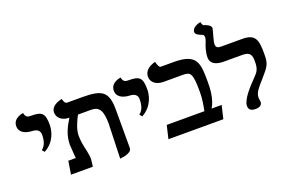

<svg xmlns="http://www.w3.org/2000/svg" viewBox="-96 -1094 2191 1452"><g transform="rotate(-20 999.5 -368.5)"><path d="M143 -230C235 -279 249 -370 249 -410C249 -503 227 -522 140 -522C119 -522 96 -523 90 -562C90 -562 7 -554 7 -485C7 -440 45 -413 111 -410C147 -409 169 -391 169 -361C169 -313 159 -274 127 -250Z M662 13C662 13 758 8 758 -37V-344C758 -488 715 -522 554 -522H429C416 -522 406 -538 401 -562C401 -562 311 -548 311 -485C311 -443 348 -409 407 -409C373 -354 340 -294 340 -214C340 -207 343 -173 345 -143C346 -130 347 -116 348 -106H288L271 0H447C449 -19 452 -42 454 -61C455 -77 449 -105 444 -133C444 -134 443 -136 443 -137C435 -171 426 -212 426 -257C426 -309 456 -372 476 -409H581C646 -409 671 -372 671 -262C671 -254 671 -245 670 -236Z M928 -230C1020 -279 1034 -370 1034 -410C1034 -503 1012 -522 925 -522C904 -522 881 -523 875 -562C875 -562 792 -554 792 -485C792 -440 830 -413 896 -410C932 -409 954 -391 954 -361C954 -313 944 -274 912 -250Z M1293 -535H1187C1176 -535 1166 -559 1160 -584C1160 -584 1071 -567 1071 -496C1071 -453 1108 -420 1169 -420H1322C1385 -420 1401 -408 1401 -257C1401 -196 1391 -146 1383 -106H1080L1055 0H1497L1522 -106H1441C1479 -167 1483 -251 1483 -302C1483 -455 1481 -535 1293 -535Z M1628 -556C1628 -569 1632 -586 1636 -597H1635C1639 -608 1656 -672 1656 -675C1656 -698 1626 -712 1601 -719C1598 -720 1590 -724 1585 -750C1572 -747 1515 -734 1515 -694C1515 -674 1545 -662 1563 -655C1570 -653 1580 -648 1580 -630C1580 -620 1575 -604 1571 -595C1558 -563 1544 -523 1544 -478C1544 -430 1586 -408 1649 -408H1800C1862 -408 1871 -378 1871 -332C1871 -265 1858 -250 1814 -205C1779 -169 1699 -86 1699 -33C1699 -4 1716 11 1753 11C1789 11 1807 -3 1807 -29C1807 -32 1806 -38 1805 -44C1804 -49 1803 -55 1803 -64C1803 -101 1833 -136 1874 -181C1948 -265 1957 -278 1957 -361C1957 -471 1945 -522 1839 -522H1671C1647 -522 1628 -526 1628 -556Z"/></g></svg>

Font: Libertinus Serif Semibold
Style: Regular
Weight: 600
Designer: Philipp H. Poll, Khaled Hosny
Foundry: Caleb Maclennan
Version: Version 7.050;RELEASE